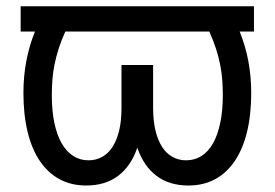

<svg xmlns="http://www.w3.org/2000/svg" viewBox="-20 -565 851 595"><path d="M767 -467.3H722.7Q758.5 -379.3 758.5 -277Q758.5 -209.2 745.4 -155.7Q732.2 -102.3 707.2 -65.5Q682.2 -28.8 646.1 -9.4Q610.1 9.9 563.9 9.9Q505 9.9 465.2 -19.9Q425.4 -49.7 405.5 -107.2Q385.7 -49.7 345.9 -19.9Q306.1 9.9 247.2 9.9Q201 9.9 165 -9.4Q128.9 -28.8 103.9 -65.5Q78.8 -102.3 65.7 -155.7Q52.6 -209.2 52.6 -277Q52.6 -379.3 88.4 -467.3H44V-545.5H767ZM182.5 -467.3Q169.7 -439.3 161.8 -414.2Q153.8 -389.2 149 -365.4Q144.2 -341.6 142.4 -318.2Q140.6 -294.7 140.6 -269.9Q140.6 -221.9 148.4 -184.5Q156.2 -147 171 -121.1Q185.7 -95.2 206.9 -81.7Q228 -68.2 254.3 -68.2Q277.3 -68.2 296.3 -78.7Q315.3 -89.1 328.7 -109.7Q342 -130.3 349.3 -160.5Q356.5 -190.7 356.5 -230.1V-363.6H454.5V-230.1Q454.5 -190.7 461.8 -160.5Q469.1 -130.3 482.4 -109.7Q495.7 -89.1 514.7 -78.7Q533.7 -68.2 556.8 -68.2Q583.5 -68.2 604.6 -81.7Q625.7 -95.2 640.3 -121.1Q654.8 -147 662.6 -184.5Q670.5 -221.9 670.5 -269.9Q670.5 -294.7 668.7 -318.2Q666.9 -341.6 662.1 -365.4Q657.3 -389.2 649.3 -414.2Q641.3 -439.3 628.6 -467.3Z"/></svg>

Font: Interop
Style: Regular
Weight: 400
Designer: Rasmus Andersson, Google, Jang Haemin
Foundry: jhaemin
Version: Version 1.008